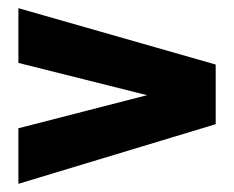

<svg xmlns="http://www.w3.org/2000/svg" viewBox="-20 -556 573 470"><path d="M340 -323 25 -402V-536L508 -398V-252L25 -106V-242Z"/></svg>

Font: Teko
Style: Bold
Weight: 700
Designer: Manushi Parikh, Jonny Pinhorn
Foundry: Indian Type Foundry
Version: Version 1.106;PS 1.0;hotconv 1.0.78;makeotf.lib2.5.61930; tt